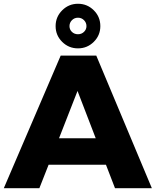

<svg xmlns="http://www.w3.org/2000/svg" viewBox="-25 -995 823 1015"><path d="M0 0ZM583 0 535.2 -124H231.9L183.1 0H-4.9L295.9 -701.2H483.9L777.8 0ZM287.1 -264.2H481L384.8 -514.2ZM505.4 -856.9Q505.4 -808.1 470.7 -773.7Q436 -739.3 387.2 -739.3Q338.4 -739.3 303.7 -773.7Q269 -808.1 269 -856.9Q269 -905.8 303.7 -940.4Q338.4 -975.1 387.2 -975.1Q436 -975.1 470.7 -940.7Q505.4 -906.2 505.4 -856.9ZM342.3 -856.9Q342.3 -838.9 355.2 -826.4Q368.2 -814 387.2 -814Q406.2 -814 419.2 -826.7Q432.1 -839.4 432.1 -856.9Q432.1 -875 419.2 -888.2Q406.2 -901.4 387.2 -901.4Q368.2 -901.4 355.2 -888.2Q342.3 -875 342.3 -856.9Z"/></svg>

Font: Argentum Sans
Style: Bold
Weight: 700
Designer: Julieta Ulanovsky (Modified by Cristiano Sobral)
Foundry: Julieta Ulanovsky
Version: Version 1.000; ttfautohint (v1.5.65-e2d9)